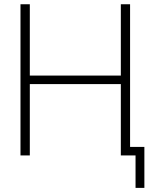

<svg xmlns="http://www.w3.org/2000/svg" viewBox="-20 -748 746 924"><path d="M78.6 0V-727.5H123.5V-384.3H561.5V-727.5H606V0H561.5V-343.3H123.5V0ZM632.3 156.2V0H585V-41H674.8V156.2Z"/></svg>

Font: Inter Display Extra Light
Style: Regular
Weight: 200
Designer: Rasmus Andersson
Foundry: rsms
Version: Version 4.000;git-4fc901f